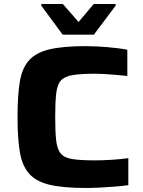

<svg xmlns="http://www.w3.org/2000/svg" viewBox="-20 -925 712 953"><path d="M404 8Q293 8 226 -8Q159 -24 124.5 -63Q90 -102 78.5 -170.5Q67 -239 67 -344Q67 -449 78 -517.5Q89 -586 123.5 -625Q158 -664 225.5 -680Q293 -696 404 -696Q455 -696 513.5 -691Q572 -686 612 -678V-548Q554 -554 514.5 -556.5Q475 -559 452 -559Q382 -559 341.5 -552.5Q301 -546 282.5 -525.5Q264 -505 259 -461.5Q254 -418 254 -344Q254 -270 259 -226.5Q264 -183 282.5 -162Q301 -141 341.5 -135Q382 -129 452 -129Q490 -129 536.5 -132Q583 -135 617 -140V-6Q590 -2 553.5 1Q517 4 478 6Q439 8 404 8ZM291 -753 185 -897V-905H292L370 -816L445 -905H554V-897L446 -753Z"/></svg>

Font: Saira Expanded
Style: Bold
Weight: 700
Width: 7
Designer: Hector Gatti with collaboration of the Omnibus-Type team
Foundry: Omnibus-Type
Version: Version 1.100; ttfautohint (v1.8.3)